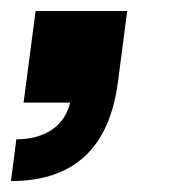

<svg xmlns="http://www.w3.org/2000/svg" viewBox="-42 -187 328 350"><path d="M189.9 -167 172.9 -37.1Q149.4 143.1 -22 143.1L-12.2 66.9Q25.9 66.9 51.8 50Q77.6 33.2 85.9 0H1L22.9 -167Z"/></svg>

Font: Cooper Hewitt
Style: Bold Italic
Weight: 712
Designer: Village Type and Design LLC
Foundry: Cooper Hewitt Smithsonian Design Museum
Version: 1.000